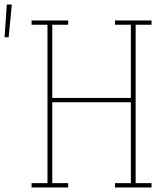

<svg xmlns="http://www.w3.org/2000/svg" viewBox="-103 -825 723 845"><path d="M197 0H36V-19H106V-716H36V-735H197V-716H127V-394H473V-716H403V-735H564V-716H494V-19H564V0H403V-19H473V-375H127V-19H197ZM-83 -661 -73 -805H-51L-65 -661Z"/></svg>

Font: Iosevka HT Thin Extended
Style: Regular
Weight: 100
Width: 7
Monospace: yes
Designer: Belleve Invis
Foundry: Belleve Invis
Version: Version 32.3.0; ttfautohint (v1.8.4)